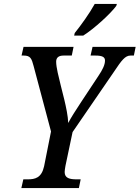

<svg xmlns="http://www.w3.org/2000/svg" viewBox="-20 -951 706 971"><path d="M355 -771H401C458 -807 539 -882 568 -921L571 -931H459C432 -882 390 -824 358 -784ZM88 0H379L388 -44H368C332 -44 307 -50 307 -81C307 -88 309 -100 311 -112L347 -283L557 -589C595 -646 613 -670 640 -670H657L666 -714H448L438 -670H463C498 -670 511 -662 511 -645C511 -624 500 -600 477 -566L391 -436C360 -389 339 -356 325 -329C324 -364 314 -410 305 -448L287 -520C277 -561 264 -610 264 -639C264 -659 276 -670 301 -670H343L352 -714H99L89 -670H100C134 -670 140 -655 150 -617L238 -286L203 -110C190 -51 157 -44 120 -44H98Z"/></svg>

Font: Noto Serif Condensed Medium
Style: Italic
Weight: 500
Width: 3
Italic angle: -12°
Designer: Monotype Design Team
Foundry: Monotype Imaging Inc.
Version: Version 2.013